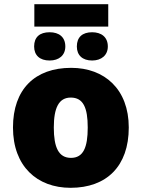

<svg xmlns="http://www.w3.org/2000/svg" viewBox="-20 -887 677 917"><path d="M497 -867H144V-760H497ZM217 -733C170 -733 143 -710 143 -665C143 -623 170 -598 217 -598C262 -598 292 -623 292 -665C292 -710 262 -733 217 -733ZM420 -733C374 -733 347 -710 347 -665C347 -623 374 -598 420 -598C464 -598 495 -623 495 -665C495 -710 464 -733 420 -733ZM595 -278C595 -461 479 -563 320 -563C147 -563 42 -461 42 -278C42 -93 157 10 317 10C489 10 595 -93 595 -278ZM237 -278C237 -372 261 -421 318 -421C378 -421 399 -372 399 -278C399 -183 378 -133 319 -133C260 -133 237 -183 237 -278Z"/></svg>

Font: Noto Sans UI Black
Style: Regular
Weight: 900
Designer: Monotype Design Team
Foundry: Monotype Imaging Inc.
Version: Version 1.901